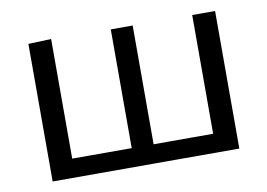

<svg xmlns="http://www.w3.org/2000/svg" viewBox="-60 -590 950 682"><g transform="rotate(-10 415.0 -249.5)"><path d="M78.6 0Q78.6 -55.3 78.6 -106.4Q78.6 -157.6 78.6 -218.8V-268.8Q78.6 -313.3 78.6 -351.1Q78.6 -389 78.6 -424.2Q78.6 -459.5 78.6 -496.2L161.1 -499.3Q161.1 -462.5 161.1 -426.6Q161.1 -390.7 161.1 -352.4Q161.1 -314.1 161.1 -268.8V-218.8Q161.1 -178.3 161.1 -144.5Q161.1 -110.6 161.1 -79.2Q161.1 -47.7 161.1 -13.2L110.8 -67.9H713.7L669.4 -13.2Q669.4 -47.7 669.4 -79.2Q669.4 -110.6 669.4 -144.5Q669.4 -178.3 669.4 -218.8V-268.8Q669.4 -313.3 669.4 -351.1Q669.4 -389 669.4 -424.2Q669.4 -459.5 669.4 -496.2H751.9Q751.9 -459.5 751.9 -424.2Q751.9 -389 751.9 -351.1Q751.9 -313.3 751.9 -268.8V-218.8Q751.9 -157.6 751.9 -106.4Q751.9 -55.3 751.9 0ZM375.7 -13.2Q375.7 -47.7 375.7 -79.2Q375.7 -110.6 375.7 -144.5Q375.7 -178.3 375.7 -218.8V-268.8Q375.7 -313.3 375.7 -351.1Q375.7 -389 375.7 -424.2Q375.7 -459.5 375.7 -496.2H454.7Q454.7 -459.5 454.7 -424.2Q454.7 -389 454.7 -351.1Q454.7 -313.3 454.7 -268.8V-218.8Q454.7 -178.3 454.7 -144.5Q454.7 -110.6 454.7 -79.2Q454.7 -47.7 454.7 -13.2Z"/></g></svg>

Font: Commissioner Thin
Style: Regular
Weight: 100
Designer: Kostas Bartsokas
Foundry: Kostas Bartsokas
Version: Version 1.001;gftools[0.9.23]